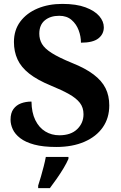

<svg xmlns="http://www.w3.org/2000/svg" viewBox="-20 -744 619 985"><path d="M268.5 10Q200.9 10 155.6 -2.3Q110.2 -14.6 83.5 -35.4Q56.8 -56.1 45.4 -81Q34.1 -105.8 34.1 -129.8Q34.1 -164.3 49 -184.6Q63.8 -204.8 88 -213.9Q112.1 -222.9 141.5 -222.9Q142.3 -166.3 161.2 -127.8Q180.2 -89.2 212.4 -69.6Q244.5 -50 284.6 -50Q343.5 -50 376 -81.4Q408.4 -112.7 408.4 -158Q408.4 -192.1 389.9 -216.2Q371.3 -240.2 334.3 -261.1Q297.4 -281.9 241.3 -304.8Q171.1 -333.7 129.6 -366.6Q88 -399.5 69.7 -439.7Q51.5 -479.9 51.5 -528.5Q51.5 -589.6 84 -633.2Q116.6 -676.9 172.8 -700.5Q228.9 -724 299.5 -724Q371.6 -724 418.9 -706.3Q466.2 -688.5 489.4 -661.3Q512.6 -634 512.6 -603.9Q512.6 -569 484.7 -547Q456.8 -525 395.3 -525Q395.3 -557.7 383.3 -589.3Q371.4 -620.9 346.9 -641.9Q322.4 -663 283.9 -663Q238 -663 209.8 -639.5Q181.6 -616.1 181.6 -571Q181.6 -542.6 195.2 -518.9Q208.8 -495.2 245.5 -471.9Q282.1 -448.7 349.3 -421.2Q418.2 -393.7 460.3 -361.7Q502.4 -329.8 521.5 -291.3Q540.6 -252.9 540.6 -203.2Q540.6 -138.6 507.4 -90.9Q474.2 -43.2 412.9 -16.6Q351.6 10 268.5 10ZM175.8 208Q182.4 187.7 190 161.9Q197.6 136 204.3 109.3Q211.1 82.7 215.1 61H331.2V71Q322.2 92 306.2 118.7Q290.2 145.4 271.3 172.4Q252.4 199.4 236 221H175.8Z"/></svg>

Font: Noto Serif Malayalam
Style: Regular
Weight: 400
Designer: Indian type Foundry, Jelle Bosma, Monotype Design Team
Foundry: Monotype Imaging Inc.
Version: Version 2.103